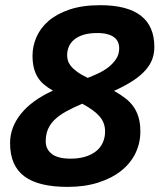

<svg xmlns="http://www.w3.org/2000/svg" viewBox="-20 -710 618 744"><path d="M421.9 -357.9Q444.3 -345.2 463.1 -331.3Q481.9 -317.4 495.4 -299.3Q508.8 -281.2 516.4 -257.1Q523.9 -232.9 523.9 -200.2Q523.9 -155.3 504.9 -116.2Q485.8 -77.1 449.7 -48.3Q413.6 -19.5 361.1 -2.7Q308.6 14.2 242.2 14.2Q187 14.2 145.3 4.4Q103.5 -5.4 75.4 -25.9Q47.4 -46.4 33.2 -78.6Q19 -110.8 19 -155.8Q19 -216.3 61 -268.8Q103 -321.3 185.1 -358.9Q166 -369.6 151.1 -382.1Q136.2 -394.5 126.2 -410.6Q116.2 -426.8 111.1 -447.3Q106 -467.8 106 -494.1Q106 -530.8 121.1 -565.9Q136.2 -601.1 168 -628.7Q199.7 -656.2 249.5 -673.1Q299.3 -689.9 368.2 -689.9Q578.1 -689.9 578.1 -527.8Q578.1 -503.4 570.3 -481.4Q562.5 -459.5 544.2 -438.5Q525.9 -417.5 496.1 -397.7Q466.3 -377.9 421.9 -357.9ZM319.8 -408.2Q337.4 -415 358.9 -424.8Q380.4 -434.6 398.7 -448.5Q417 -462.4 429.4 -480.7Q441.9 -499 441.9 -522.9Q441.9 -535.6 437.3 -546.6Q432.6 -557.6 422.4 -565.4Q412.1 -573.2 396 -577.6Q379.9 -582 356.9 -582Q325.7 -582 303.7 -575.2Q281.7 -568.4 267.6 -556.6Q253.4 -544.9 246.8 -529.3Q240.2 -513.7 240.2 -496.1Q240.2 -487.3 242.7 -477.1Q245.1 -466.8 253.4 -455.8Q261.7 -444.8 277.6 -432.9Q293.5 -420.9 319.8 -408.2ZM298.8 -308.1Q263.2 -293 236.6 -278.3Q210 -263.7 192.4 -246.8Q174.8 -230 166 -209.5Q157.2 -189 157.2 -162.1Q157.2 -131.8 180.7 -113.5Q204.1 -95.2 253.9 -95.2Q284.7 -95.2 309.3 -102.5Q334 -109.9 351.3 -123.3Q368.7 -136.7 377.9 -156.5Q387.2 -176.3 387.2 -201.2Q387.2 -217.8 381.8 -232.2Q376.5 -246.6 365.5 -259.3Q354.5 -272 337.9 -283.9Q321.3 -295.9 298.8 -308.1Z"/></svg>

Font: Clear Sans
Style: Bold Italic
Weight: 700
Italic angle: -12°
Foundry: Intel Corporation
Version: Version 1.00